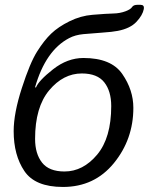

<svg xmlns="http://www.w3.org/2000/svg" viewBox="-20 -759 611 788"><path d="M36.1 -220.7Q36.1 -293.9 69.6 -397.5Q103 -501 132.1 -547.1Q161.1 -593.3 190.2 -621.1Q219.2 -648.9 265.1 -671.6Q311 -694.3 359.4 -698.2Q418.5 -703.1 445.3 -703.6Q472.2 -704.1 495.6 -712.9Q516.1 -720.7 522 -730Q527.8 -739.3 544.4 -739.3H556.2Q573.2 -739.3 570.3 -722.2Q565.4 -696.3 539.8 -669.2Q514.2 -642.1 463.4 -632.3Q441.4 -627.9 398.4 -625Q355.5 -622.1 322 -618.9Q288.6 -615.7 263.7 -602.5Q167.5 -552.2 124 -401.4L127.4 -399.4Q138.2 -427.7 197.5 -474.4Q256.8 -521 322.3 -521Q436.5 -521 481.9 -455.3Q527.3 -389.6 527.3 -316.4Q527.3 -187.5 447.5 -89.6Q367.7 8.3 238.3 8.3Q124 8.3 80.1 -56.9Q36.1 -122.1 36.1 -220.7ZM124 -189Q124 -127.9 152.6 -91.6Q181.2 -55.2 244.6 -55.2Q320.8 -55.2 378.7 -124.3Q436.5 -193.4 436.5 -323.7Q436.5 -384.8 408 -421.1Q379.4 -457.5 315.9 -457.5Q239.7 -457.5 181.9 -388.4Q124 -319.3 124 -189Z"/></svg>

Font: Istok Web
Style: Italic
Weight: 400
Italic angle: -13°
Designer: Andrey V. Panov
Foundry: Andrey V. Panov
Version: Version 1.0.2g